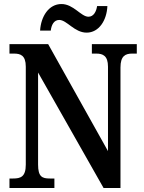

<svg xmlns="http://www.w3.org/2000/svg" viewBox="-20 -933 715 953"><path d="M410 -771C471 -771 510 -832 513 -903H462C458 -876 445 -850 419 -850C382 -850 345 -913 285 -913C222 -913 183 -851 179 -781H232C235 -808 247 -834 274 -834C312 -834 349 -771 410 -771ZM27 0H250V-47H227C190 -47 169 -55 169 -116V-573L494 0H578V-598C578 -655 602 -667 636 -667H659V-714H436V-667H458C491 -667 516 -656 516 -602V-183L219 -714H27V-667H49C81 -667 108 -659 108 -602V-116C108 -55 82 -47 45 -47H27Z"/></svg>

Font: Noto Serif Georgian Condensed SemiBold
Style: Regular
Weight: 600
Width: 3
Designer: Monotype Design Team, Akaki Razmadze
Foundry: Google LLC
Version: Version 2.003